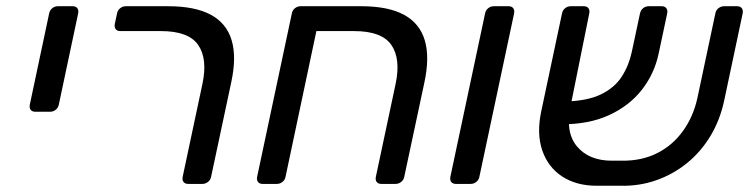

<svg xmlns="http://www.w3.org/2000/svg" viewBox="-20 -591 2410 617"><path d="M93.5 -231.9Q83.3 -231.9 78.5 -238.2Q73.8 -244.6 75.8 -254.8L138 -548.1Q140 -558.3 148 -564.6Q155.9 -571 166.1 -571H213.5Q223.7 -571 228.5 -564.6Q233.2 -558.3 231.2 -548.1L169 -254.8Q167 -244.6 159 -238.2Q151.1 -231.9 140.9 -231.9Z M584.8 0Q574.6 0 569.8 -6.3Q565 -12.6 567 -22.7L630.6 -321.8Q647.6 -402.1 616.8 -446.6Q586.1 -491.1 497.1 -491.1H366.6Q356.4 -491.1 351.7 -497.4Q346.9 -503.8 348.9 -514L356.2 -548.1Q358.2 -558.3 366.2 -564.6Q374.1 -571 384.3 -571H519.9Q606.4 -571 657.1 -543.8Q707.7 -516.6 724.2 -462.4Q740.7 -408.2 723.2 -327L658.4 -22.9Q656.4 -12.7 648.4 -6.4Q640.4 0 630.2 0Z M824 0Q813.8 0 809 -6.4Q804.3 -12.7 806.3 -22.9L917.9 -548.1Q919.9 -558.3 927.8 -564.6Q935.8 -571 946 -571H1140.5Q1227.4 -571 1278 -543.6Q1328.7 -516.2 1345 -461.6Q1361.3 -406.9 1343.6 -325.1L1279.1 -22.9Q1277.1 -12.7 1269.2 -6.4Q1261.2 0 1251 0H1205.5Q1195.3 0 1190.5 -6.3Q1185.8 -12.6 1187.8 -22.7L1251.4 -321.8Q1268.3 -402.1 1237.6 -446.6Q1206.8 -491.1 1117.8 -491.1H996.7L897.6 -22.9Q895.6 -12.7 887.7 -6.4Q879.7 0 869.5 0Z M1445 0Q1434.8 0 1430 -6.4Q1425.3 -12.7 1427.3 -22.9L1538.9 -548.1Q1540.9 -558.3 1548.8 -564.6Q1556.8 -571 1567 -571H1614.4Q1624.6 -571 1629.3 -564.6Q1634.1 -558.3 1632.1 -548.1L1520.5 -22.9Q1518.5 -12.7 1510.5 -6.4Q1502.6 0 1492.4 0Z M1978.1 -74.6Q2042.4 -73.8 2092.3 -99.1Q2142.2 -124.4 2175.3 -170.8Q2208.4 -217.1 2221.3 -276.9L2278.9 -548.3Q2280.9 -558.4 2288.9 -564.7Q2296.9 -571 2307.1 -571H2348.8Q2359 -571 2363.8 -564.6Q2368.6 -558.3 2366.6 -548.1L2307.7 -270.2Q2294.3 -205.9 2263.3 -154.4Q2232.3 -102.9 2187.4 -66.6Q2142.6 -30.4 2087.9 -11.4Q2033.2 7.6 1972.2 5.9H1897.2Q1832.3 5.9 1786.7 -23.8Q1741.2 -53.6 1722.6 -107.6Q1704.1 -161.6 1719.3 -233.3L1786.1 -548.1Q1788.1 -558.3 1796 -564.6Q1804 -571 1814.2 -571H1855.9Q1866.1 -571 1870.9 -564.7Q1875.7 -558.4 1873.7 -548.3L1814.1 -252.9Q1795.4 -166.9 1834 -120.7Q1872.6 -74.6 1946.2 -74.6ZM1780.6 -191.6 1793.7 -264.7Q1867.3 -266.4 1911.3 -287.8Q1955.3 -309.2 1978.2 -345Q2001 -380.7 2010.2 -423.9L2036.6 -547.7Q2038.8 -558.3 2046.7 -564.6Q2054.7 -571 2064.9 -571H2106.4Q2116.6 -571 2121.4 -564.4Q2126.2 -557.9 2124 -547.7L2096.8 -419.8Q2083.3 -354.7 2042.9 -302.8Q2002.5 -251 1937 -220.9Q1871.6 -190.8 1780.6 -191.6Z"/></svg>

Font: Rubik Light
Style: Italic
Weight: 300
Italic angle: -12°
Designer: Hubert and Fischer
Foundry: Hubert and Fischer
Version: Version 2.300;gftools[0.9.30]